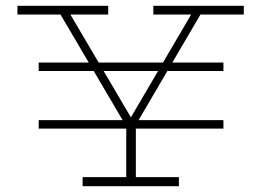

<svg xmlns="http://www.w3.org/2000/svg" viewBox="-20 -640 898 660"><path d="M40 -590V-620H352V-590ZM507 -590V-620H818V-590ZM418 -199 178 -607H212L438 -223H422L647 -607H679L440 -199ZM113 -396V-425H748V-396ZM113 -198V-227H748V-198ZM414 0V-212H447V0ZM264 0V-31H595V0Z"/></svg>

Font: BioRhyme ExtraLight
Style: Regular
Weight: 250
Designer: Aoife Mooney
Foundry: Aoife Mooney Type
Version: Version 1.600;gftools[0.9.33]